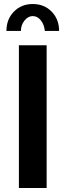

<svg xmlns="http://www.w3.org/2000/svg" viewBox="-20 -935 326 955"><path d="M84 -781H12Q12 -839 49 -877Q86 -915 143 -915Q200 -915 237 -877Q274 -839 274 -781H203Q200 -813 183 -834Q166 -855 143 -855Q120 -855 102 -833Q84 -811 84 -781ZM74 0V-710H212V0Z"/></svg>

Font: Raleway-v4020
Style: Bold
Weight: 700
Designer: Matt McInerney, Pablo Impallari, Rodrigo Fuenzalida
Foundry: Matt McInerney, Pablo Impallari, Rodrigo Fuenzalida
Version: Version 4.020;PS 004.020;hotconv 1.0.88;makeotf.lib2.5.64775